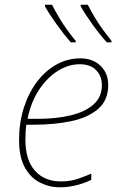

<svg xmlns="http://www.w3.org/2000/svg" viewBox="-20 -786 507 816"><path d="M234 10Q190 10 150 -10Q110 -30 85.5 -74.5Q61 -119 61 -191Q61 -264 81 -327Q101 -390 136.5 -437.5Q172 -485 219.5 -511.5Q267 -538 322 -538Q374 -538 407 -506.5Q440 -475 440 -425Q440 -360 397 -323Q354 -286 282.5 -271Q211 -256 124 -256H92Q90 -244 89 -226.5Q88 -209 88 -191Q88 -106 128.5 -60.5Q169 -15 239 -15Q280 -15 312.5 -26.5Q345 -38 368 -48V-22Q346 -10 309.5 0Q273 10 234 10ZM97 -281H141Q220 -281 281.5 -296Q343 -311 378 -342.5Q413 -374 413 -424Q413 -462 389 -487.5Q365 -513 318 -513Q272 -513 227 -485.5Q182 -458 147 -406Q112 -354 97 -281ZM434 -606Q404 -639 373.5 -681.5Q343 -724 323 -759V-766H353Q364 -744 381 -715Q398 -686 418 -659Q438 -632 454 -612V-606ZM281 -606Q252 -639 221.5 -681.5Q191 -724 171 -759V-766H201Q212 -744 229 -715Q246 -686 265.5 -659Q285 -632 302 -612V-606Z"/></svg>

Font: Noto Sans Disp Thin
Style: Italic
Weight: 100
Italic angle: -12°
Designer: Monotype Design Team
Foundry: Monotype Imaging Inc.
Version: Version 2.000;GOOG;noto-source:20170915:90ef993387c0